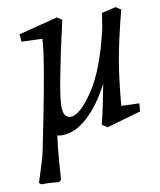

<svg xmlns="http://www.w3.org/2000/svg" viewBox="-82 -570 712 854"><g transform="rotate(-10 274.0 -143.5)"><path d="M166 15Q153 15 144 12L138 60Q132 114 126 210L115 218Q83 214 58 214H36L27 206Q62 97 66 77Q153 -348 153 -423L59 -426L57 -460L233 -505L255 -491Q184 -180 184 -112Q184 -59 218 -59Q258 -59 320 -150Q382 -241 424 -424L434 -490L498 -505L521 -490Q486 -354 471.5 -269Q457 -184 447 -68L528 -65L525 -29L371 15L347 0Q367 -82 385 -179Q339 -90 282 -37.5Q225 15 166 15Z"/></g></svg>

Font: Andada
Style: Italic
Weight: 400
Italic angle: -8.29999°
Designer: Carolina Giovagnoli
Foundry: Carolina Giovagnoli
Version: Version 1.003